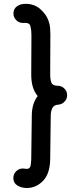

<svg xmlns="http://www.w3.org/2000/svg" viewBox="-20 -695 391 990"><path d="M142.1 -513.7Q142.1 -538.6 137.5 -557.9Q132.8 -577.1 111.8 -577.1Q108.4 -577.1 105 -576.9Q101.6 -576.7 98.1 -576.7Q78.1 -576.7 63.7 -591.1Q49.3 -605.5 49.3 -625.5Q49.3 -649.4 67.4 -662.4Q85.4 -675.3 111.8 -675.3Q156.2 -675.3 187 -648.7Q217.8 -622.1 229.5 -589.8Q236.8 -569.8 238.3 -551.8Q239.7 -533.7 239.7 -518.6V-513.2L238.8 -312Q238.8 -284.2 245.1 -268.6Q251.5 -252.9 277.3 -252.9Q297.4 -252.9 311.8 -238.5Q326.2 -224.1 326.2 -204.1Q326.2 -185.1 312.7 -170.9Q299.3 -156.7 280.3 -155.3Q259.3 -154.3 250.7 -139.2Q242.2 -124 241.7 -100.1L238.8 126.5Q238.3 165 227.5 195.6Q216.8 226.1 192.4 246.6Q159.2 274.4 118.2 274.4Q90.8 274.4 69.8 261.5Q48.8 248.5 48.8 222.7Q48.8 202.6 63.2 188.2Q77.6 173.8 97.7 173.8Q102.5 173.8 107.7 174.8Q112.8 175.8 117.7 175.8Q134.3 175.8 137.5 160.2Q140.6 144.5 141.1 125L144 -101.6Q145 -162.1 174.3 -199.7Q156.7 -220.7 148.9 -248.3Q141.1 -275.9 141.1 -309.1V-312.5Z"/></svg>

Font: Manjari
Style: Bold
Weight: 700
Designer: Santhosh Thottingal <santhosh.thottingal@gmail.com>
Version: Version 2.000